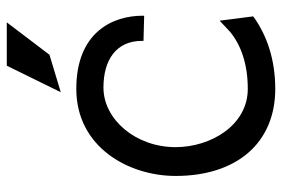

<svg xmlns="http://www.w3.org/2000/svg" viewBox="-156 -684 851 580"><g transform="rotate(-90 270.0 -394.5)"><path d="M394 -671 492 -800H361L281 -637ZM291 -72C181 -72 115 -184 115 -290C115 -411 199 -508 295 -508C379 -508 436 -469 436 -392V-387L512 -385V-390C512 -479 463 -590 291 -590C115 -590 28 -432 28 -290C28 -105 128 11 291 11C381 11 453 -15 508 -54L510 -56L497 -157L464 -126C423 -92 365 -72 291 -72Z"/></g></svg>

Font: Charger
Style: Bd
Weight: 400
Designer: Jasper
Foundry: Cannot Into Space Fonts
Version: Version 0.98